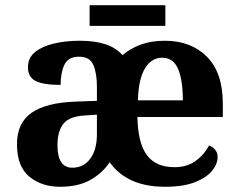

<svg xmlns="http://www.w3.org/2000/svg" viewBox="-20 -705 915 735"><path d="M210 10Q139 10 92 -29Q45 -68 45 -153Q45 -234 100.5 -273Q156 -312 269 -316L351 -319V-374Q351 -424 337.5 -456Q324 -488 283 -488Q241 -488 226.5 -457Q212 -426 212 -380Q146 -380 116.5 -395Q87 -410 87 -447Q87 -484 114.5 -506Q142 -528 187 -538.5Q232 -549 286 -549Q342 -549 382.5 -536Q423 -523 449 -494Q478 -519 518 -534Q558 -549 611 -549Q711 -549 772 -488Q833 -427 833 -308V-257H506Q508 -157 542.5 -111Q577 -65 648 -65Q696 -65 729 -89Q762 -113 780 -148Q793 -144 803 -132.5Q813 -121 813 -104Q813 -78 792.5 -52Q772 -26 727.5 -8Q683 10 612 10Q538 10 485 -14Q432 -38 400 -84Q372 -42 325.5 -16Q279 10 210 10ZM680 -321Q680 -397 662 -440.5Q644 -484 601 -484Q559 -484 534.5 -442.5Q510 -401 508 -321ZM257 -63Q300 -63 325.5 -97.5Q351 -132 351 -191V-266L306 -263Q246 -260 223 -231.5Q200 -203 200 -149Q200 -63 257 -63ZM323 -606V-685H613V-606Z"/></svg>

Font: Noto Serif
Style: Bold
Weight: 700
Designer: Monotype Design Team
Foundry: Monotype Imaging Inc.
Version: Version 2.014